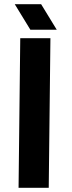

<svg xmlns="http://www.w3.org/2000/svg" viewBox="-20 -890 339 910"><path d="M211 0H68L76 -709H219ZM50 -870H175L249 -749H124Z"/></svg>

Font: Covid19
Style: Regular
Weight: 400
Designer: Peter Wiegel
Foundry: (c) CAT - Ing. Peter Wiegel.  for Rudolf Maass + Partner GmbH
Version: Version 001.000